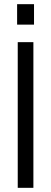

<svg xmlns="http://www.w3.org/2000/svg" viewBox="-20 -702 245 920"><path d="M62 -584V-682H143V-584ZM65 198V-500H140V198Z"/></svg>

Font: Questrial
Style: Regular
Weight: 400
Designer: Joe Prince, Laura Meseguer
Foundry: Joe Prince, Laura Meseguer
Version: Version 2.000; ttfautohint (v1.8.3)